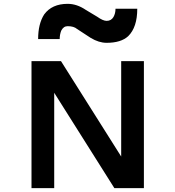

<svg xmlns="http://www.w3.org/2000/svg" viewBox="-20 -971 905 991"><path d="M176.8 -769.5H288.1Q288.1 -792 295.9 -812.5Q307.6 -835.9 329.1 -835.9Q361.3 -835.9 377.9 -821.3L448.2 -775.4Q490.2 -750 530.3 -750Q604.5 -750 641.6 -784.2Q688.5 -830.1 688.5 -925.8H576.2Q576.2 -901.4 565.4 -882.8Q553.7 -863.3 530.3 -863.3Q511.7 -863.3 481.4 -884.8L422.9 -919.9Q377 -951.2 329.1 -951.2Q248 -951.2 208 -896.5Q176.8 -847.7 176.8 -769.5ZM142.6 0H259.8V-492.2L570.3 0H722.7V-655.3H605.5V-163.1L294.9 -655.3H142.6Z"/></svg>

Font: OCR-B
Style: Regular
Weight: 400
Version: 1.1